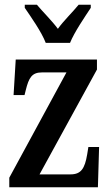

<svg xmlns="http://www.w3.org/2000/svg" viewBox="-20 -786 463 806"><path d="M172 -606H274C292 -651 336 -715 361 -753V-766H310C286 -736 247 -699 223 -665C198 -699 160 -736 135 -766H84V-753C110 -715 155 -651 172 -606ZM19 0H391L396 -169H351L346 -138C336 -78 320 -54 276 -54H146L387 -494V-536H46L37 -387H83L88 -407C101 -460 114 -482 156 -482H259L19 -40Z"/></svg>

Font: Noto Serif Hebrew ExtraCondensed SemiBold
Style: Regular
Weight: 600
Width: 2
Designer: Monotype Design Team
Foundry: Monotype Imaging Inc.
Version: Version 2.004